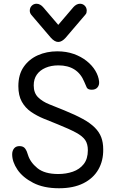

<svg xmlns="http://www.w3.org/2000/svg" viewBox="-20 -989 616 1025"><path d="M295 16Q213 16 157 -13Q101 -42 73 -83.5Q45 -125 45 -165Q45 -184 55 -196.5Q65 -209 84 -209Q105 -209 114.5 -195.5Q124 -182 129 -163Q141 -123 179.5 -91.5Q218 -60 291 -60Q333 -60 369 -72.5Q405 -85 427 -113Q449 -141 449 -187Q449 -220 435 -241Q421 -262 386 -281Q351 -300 289 -325Q251 -340 213.5 -355.5Q176 -371 145.5 -392Q115 -413 96.5 -446Q78 -479 78 -529Q78 -591 106.5 -632Q135 -673 182 -694Q229 -715 286 -715Q334 -715 373.5 -701Q413 -687 442.5 -663.5Q472 -640 489 -611.5Q506 -583 509 -554Q511 -535 500.5 -522.5Q490 -510 470 -510Q449 -510 443 -522Q437 -534 430 -552Q412 -596 377.5 -618Q343 -640 292 -640Q253 -640 223 -627Q193 -614 176.5 -590.5Q160 -567 160 -533Q160 -493 183 -470Q206 -447 243.5 -432Q281 -417 323 -400Q382 -376 422 -354Q462 -332 486 -308Q510 -284 520.5 -256Q531 -228 531 -192Q532 -131 505 -84Q478 -37 425 -10.5Q372 16 295 16ZM175 -969Q185 -969 194 -964Q203 -959 210 -951L316 -827H266L372 -951Q379 -959 388 -964Q397 -969 407 -969Q422 -969 432.5 -958.5Q443 -948 443 -932Q443 -926 441.5 -920.5Q440 -915 435 -910L330 -787Q321 -777 311 -771Q301 -765 291 -765Q281 -765 271 -771Q261 -777 252 -787L147 -910Q143 -915 141 -920.5Q139 -926 139 -932Q139 -948 149.5 -958.5Q160 -969 175 -969Z"/></svg>

Font: National Park
Style: Regular
Weight: 400
Designer: Andrea Herstowski, Ben Hoepner
Version: Version 1.009